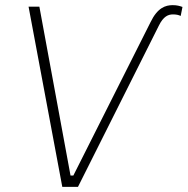

<svg xmlns="http://www.w3.org/2000/svg" viewBox="-20 -726 729 746"><path d="M565 -640C592 -696 623 -706 651 -706C667 -706 678 -703 689 -699L682 -664C674 -668 665 -670 652 -670C634 -670 615 -663 597 -626L283 0H222L91 -700H133L254 -44H265Z"/></svg>

Font: Fixel Display ExtraLight
Style: Italic
Weight: 200
Italic angle: -10°
Designer: AlfaBravo + MacPaw
Foundry: Kyrylo Tkachov, Marchela Mozhyna, Serhii Makarenko, Maria Weinstein, Zakhar Kryvoshyya
Version: Version 1.210;Glyphs 3.2 (3217)